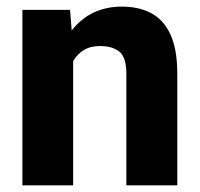

<svg xmlns="http://www.w3.org/2000/svg" viewBox="-20 -558 602 578"><path d="M280.8 -419.4Q252 -419.4 232.2 -407.2Q212.4 -395 200.2 -374V0H47.4V-528.3H190.9L195.8 -466.3Q252 -538.1 347.2 -538.1Q397 -538.1 434.3 -518.8Q471.7 -499.5 492.7 -455.1Q513.7 -410.6 513.7 -335V0H360.4V-335.4Q360.4 -385.3 339.6 -402.3Q318.8 -419.4 280.8 -419.4Z"/></svg>

Font: Vazirmatn FD ExtraBold
Style: Regular
Weight: 800
Designer: Saber Rastikerdar
Foundry: Saber Rastikerdar
Version: Version 33.003